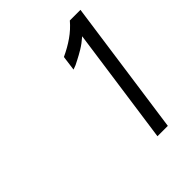

<svg xmlns="http://www.w3.org/2000/svg" viewBox="-132 -906 550 550"><g transform="rotate(-45 143.0 -631.0)"><path d="M186 -425H228L286 -837H243Q226 -817 204.5 -802Q183 -787 157 -775L151 -730Q164 -734 178 -742Q190 -748 205 -757Q220 -766 236 -780Z"/></g></svg>

Font: Secuela Light
Style: Italic
Weight: 300
Italic angle: -8°
Designer: Fernando Haro
Foundry: deFharo
Version: Version 1.708